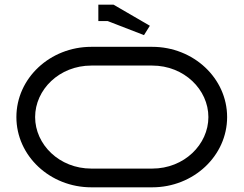

<svg xmlns="http://www.w3.org/2000/svg" viewBox="-20 -800 1040 820"><path d="M620 -690 465 -780H400V-710H440L595 -650ZM130 -300C130 -417 233.2 -520 370 -520H630C766.8 -520 870 -417 870 -300C870 -183 766.8 -80 630 -80H370C233.2 -80 130 -183 130 -300ZM50 -300C50 -134.4 193.3 0 370 0H630C806.7 0 950 -134.4 950 -300C950 -465.6 806.7 -600 630 -600H370C193.3 -600 50 -465.6 50 -300Z"/></svg>

Font: KetosagCBd
Style: Regular
Weight: 500
Designer: gluk
Foundry: gluk
Version: Version 00.0024